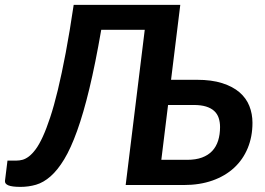

<svg xmlns="http://www.w3.org/2000/svg" viewBox="-53 -742 1063 770"><path d="M697 -101Q732 -101 757 -110.2Q782 -119.5 798 -136.5Q814 -153.5 821.8 -178Q829.5 -202.5 829.5 -232.5Q829.5 -252.5 824 -269Q818.5 -285.5 806 -297Q793.5 -308.5 773.2 -314.8Q753 -321 723.5 -321H621L594 -101ZM736.5 -422Q796 -422 838.2 -408.5Q880.5 -395 907.5 -371.8Q934.5 -348.5 947 -317Q959.5 -285.5 959.5 -249.5Q959.5 -194 940.5 -148Q921.5 -102 885.8 -69Q850 -36 799 -18Q748 0 684 0H451L527.5 -622.5H353Q329.5 -486.5 305.5 -386.8Q281.5 -287 256.2 -217Q231 -147 204.5 -103.2Q178 -59.5 149.8 -34.8Q121.5 -10 91.5 -1.2Q61.5 7.5 29.5 7.5Q-5 7.5 -19.8 1.2Q-34.5 -5 -33 -17L-23 -98H13.5Q25 -98 37.2 -101.2Q49.5 -104.5 62.8 -114.5Q76 -124.5 90 -143.2Q104 -162 118.5 -193.5Q133 -225 148.2 -271Q163.5 -317 179 -381.2Q194.5 -445.5 210.5 -529.8Q226.5 -614 242.5 -722.5H670L633 -422Z"/></svg>

Font: Lato 2
Style: Bold Italic
Weight: 700
Italic angle: -7°
Designer: Lukasz Dziedzic with Adam Twardoch and Botio Nikoltchev
Foundry: tyPoland Lukasz Dziedzic
Version: Version 2.015; 2015-08-06; http://www.latofonts.com/